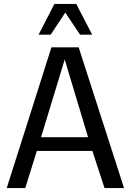

<svg xmlns="http://www.w3.org/2000/svg" viewBox="-20 -955 664 975"><path d="M14.2 0 241.2 -714.8H379.4L609.9 0H510.7L449.2 -188.5H167L108.4 0ZM188.5 -258.3H427.2L308.6 -652.8ZM175.8 -778.8 256.3 -935.1H367.2L448.2 -778.8H386.7L311.5 -891.1L237.3 -778.8Z"/></svg>

Font: Pontano Sans Medium
Style: Regular
Weight: 500
Designer: Vernon Adams
Foundry: Vernon Adams
Version: Version 2.001